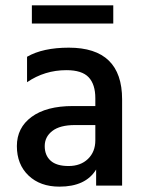

<svg xmlns="http://www.w3.org/2000/svg" viewBox="-20 -693 539 717"><path d="M403 -605H99V-673H403ZM202 4Q130 4 86.5 -37.5Q43 -79 43 -147.5Q43 -216 98 -256.5Q153 -297 252 -297H336V-326Q336 -378 311 -404.5Q286 -431 228 -431Q147 -431 81 -386V-481Q140 -515 237 -515Q436 -515 436 -322V0H339V-60Q300 4 202 4ZM336 -169V-226H260Q204 -226 175.5 -204Q147 -182 147 -147.5Q147 -113 169 -93Q191 -73 236 -73Q281 -73 308.5 -99.5Q336 -126 336 -169Z"/></svg>

Font: Hind Jalandhar Medium
Style: Regular
Weight: 500
Designer: Namrata Goyal
Foundry: Indian Type Foundry
Version: Version 0.702;PS 1.0;hotconv 1.0.81;makeotf.lib2.5.63406